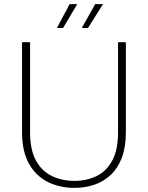

<svg xmlns="http://www.w3.org/2000/svg" viewBox="-20 -905 719 932"><path d="M355 -885 286 -769H256L318 -885ZM480 -885 407 -769H377L442 -885ZM87 -700H126V-263Q126 -177 155 -125Q184 -73 233 -50Q282 -27 341 -27Q400 -27 448 -50Q496 -73 524.5 -125Q553 -177 553 -263V-700H591V-263Q591 -192 572 -141Q553 -90 518.5 -57Q484 -24 438.5 -8.5Q393 7 341 7Q271 7 213.5 -21Q156 -49 121.5 -109Q87 -169 87 -263Z"/></svg>

Font: Albert Sans ExtraLight
Style: Regular
Weight: 250
Designer: Andreas Rasmussen
Foundry: a.Foundry
Version: Version 1.025